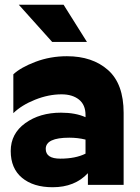

<svg xmlns="http://www.w3.org/2000/svg" viewBox="-20 -776 586 806"><path d="M233 -110Q297 -110 339 -131V-190Q307 -198 271 -198Q172 -198 172 -151Q172 -110 233 -110ZM339 -293Q339 -336 311.5 -358Q284 -380 238 -380Q184 -380 127.5 -357.5Q71 -335 36 -301V-464Q67 -493 129 -516.5Q191 -540 261 -540Q368 -540 433.5 -482Q499 -424 499 -302V0H349V-49Q294 10 201 10Q120 10 72.5 -29.5Q25 -69 25 -142Q25 -215 86 -259Q147 -303 236 -303Q297 -303 339 -284ZM247 -756 345 -600H199L59 -756Z"/></svg>

Font: Roundo
Style: Bold
Weight: 700
Designer: Namrata Goyal (Gurmukhi), Shiva Nallaperumal (Latin)
Foundry: Indian Type Foundry
Version: Version 1.000;PS 1.0;hotconv 1.0.88;makeotf.lib2.5.647800